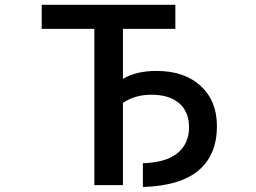

<svg xmlns="http://www.w3.org/2000/svg" viewBox="-20 -751 1040 780"><path d="M615.2 -462.9Q729.5 -462.9 795.4 -401.9Q861.3 -340.8 861.3 -238.3Q861.3 -122.1 787.1 -59.1Q712.9 3.9 560.5 8.8V-87.9Q655.3 -90.8 701.7 -129.4Q748 -168 748 -233.4Q748 -296.9 708 -331.5Q668 -366.2 594.7 -366.2Q528.3 -366.2 479.5 -333V1H363.3V-633.8H149.4V-731.4H692.4V-633.8H479.5V-430.7Q534.2 -462.9 615.2 -462.9Z"/></svg>

Font: Gen Shin Gothic Monospace Medium
Style: Regular
Weight: 500
Designer: [Source Han Sans]
Ryoko NISHIZUKA  (kana & ideographs); Paul D. Hunt (Latin, Greek & Cyrillic); Wenlong ZHANG  (bopomofo
Version: Version 1.002.20150607